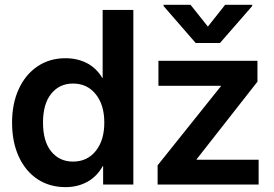

<svg xmlns="http://www.w3.org/2000/svg" viewBox="-20 -769 1143 800"><path d="M253.4 10.7Q186 10.7 135.7 -22.9Q85.4 -56.6 57.9 -117.2Q30.3 -177.7 30.3 -258.3Q30.3 -337.4 58.1 -397.9Q85.9 -458.5 136.2 -492.4Q186.5 -526.4 252.4 -526.4Q302.7 -526.4 342.3 -505.9Q381.8 -485.4 406.2 -444.3H407.7V-727.5H535.6V0H409.7V-77.1H408.2Q384.3 -33.7 344 -11.5Q303.7 10.7 253.4 10.7ZM284.2 -95.7Q343.3 -95.7 378.9 -139.9Q414.6 -184.1 414.6 -258.3Q414.6 -332 378.9 -376.5Q343.3 -420.9 284.2 -420.9Q228 -420.9 193.6 -378.7Q159.2 -336.4 159.2 -258.3Q159.2 -179.7 193.6 -137.7Q228 -95.7 284.2 -95.7ZM636.7 0V-80.1L900.4 -409.7V-411.6H640.1V-515.6H1052.7V-428.7L799.3 -105.5V-103.5H1057.6V0ZM773.9 -749 846.2 -658.2 918 -749H1030.8V-743.7L896.5 -589.8H795.4L661.6 -743.7V-749Z"/></svg>

Font: Inter Display Semi Bold
Style: Regular
Weight: 600
Designer: Rasmus Andersson
Foundry: rsms
Version: Version 4.000;git-37864ae